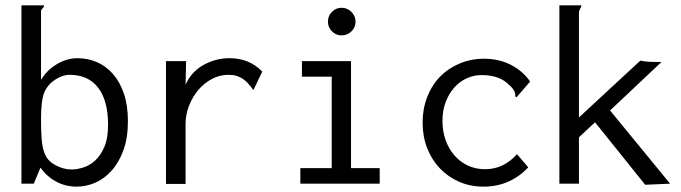

<svg xmlns="http://www.w3.org/2000/svg" viewBox="-20 -685 2540 716"><path d="M60 -665H144V-663Q144 -658 138.5 -653.5Q133 -649 133 -643V-387Q155 -424 192.5 -446Q230 -468 269 -468Q307 -468 341 -453.5Q375 -439 401 -409.5Q427 -380 442 -336Q457 -292 457 -233Q457 -171 440.5 -125.5Q424 -80 397 -49.5Q370 -19 336 -4Q302 11 266 11Q224 11 189 -8Q154 -27 131 -60L106 0H60ZM185 -70Q204 -60 219 -56.5Q234 -53 247 -53Q267 -53 291 -60.5Q315 -68 335.5 -87Q356 -106 369.5 -138Q383 -170 383 -219Q383 -310 346 -358Q309 -406 239 -406Q214 -406 186 -388Q158 -370 145 -340Q133 -310 133 -242Q133 -200 135 -171Q137 -142 143 -122.5Q149 -103 159 -91Q169 -79 185 -70Z M599 -457H674L672 -369Q693 -417 738.5 -442.5Q784 -468 836 -468Q910 -468 958 -418L925 -349Q914 -364 905 -374Q896 -384 885.5 -391Q875 -398 862.5 -402Q850 -406 832 -406Q799 -406 770 -390.5Q741 -375 719.5 -349.5Q698 -324 685 -291Q672 -258 672 -222V1H599Z M1106 -457H1289V-58H1396V0H1100V-58H1217V-399H1106ZM1218 -641Q1233 -656 1254 -656Q1275 -656 1290.5 -640.5Q1306 -625 1306 -604Q1306 -583 1290.5 -568Q1275 -553 1254 -553Q1233 -553 1218 -568Q1203 -583 1203 -604Q1203 -626 1218 -641Z M1957 -381 1906 -322Q1901 -325 1901.5 -328.5Q1902 -332 1900.5 -338Q1899 -344 1893 -353Q1887 -362 1869 -377Q1835 -405 1776 -405Q1747 -405 1720.5 -393Q1694 -381 1674 -358.5Q1654 -336 1642 -304.5Q1630 -273 1630 -234Q1630 -195 1642 -162Q1654 -129 1675 -105Q1696 -81 1725 -67.5Q1754 -54 1789 -54Q1858 -54 1908 -110L1950 -61Q1882 11 1783 11Q1734 11 1692.5 -7Q1651 -25 1620.5 -57Q1590 -89 1573 -132.5Q1556 -176 1556 -228Q1556 -279 1573 -323Q1590 -367 1620.5 -398.5Q1651 -430 1693.5 -448Q1736 -466 1786 -466Q1840 -466 1884.5 -443.5Q1929 -421 1957 -381Z M2066 -665H2148Q2148 -659 2143.5 -652Q2139 -645 2139 -639V-247L2368 -459Q2391 -454 2421 -454H2447L2255 -273L2479 0L2386 4L2199 -229L2139 -173V0H2066Z"/></svg>

Font: InconsolataGo
Style: Regular
Weight: 400
Designer: Raph Levien, Kirill Tkachev
Foundry: Cyreal
Version: Version 1.013